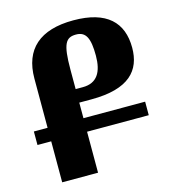

<svg xmlns="http://www.w3.org/2000/svg" viewBox="-108 -815 822 905"><g transform="rotate(-15 303.0 -362.0)"><path d="M84 0H259V-200H560V-266H259V-342H318C503 -342 567 -417 567 -528C567 -651 495 -724 332 -724C168 -724 84 -649 84 -506V-266H17V-200H84ZM294 -408H259V-503C259 -630 277 -656 327 -656C375 -656 392 -621 392 -536C392 -456 364 -408 294 -408Z"/></g></svg>

Font: Noto Serif Armenian Condensed Black
Style: Regular
Weight: 900
Width: 3
Designer: Monotype Design Team
Foundry: Monotype Imaging Inc.
Version: Version 2.008